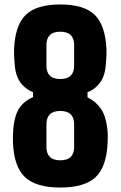

<svg xmlns="http://www.w3.org/2000/svg" viewBox="-20 -830 540 860"><path d="M250 10Q141.5 10 92 -36.5Q42.5 -83 38 -191Q37.5 -202.5 37.8 -213.8Q38 -225 38.5 -236Q39 -247 40 -258Q45.5 -313 66.2 -345Q87 -377 128 -395V-417Q100.5 -427.5 79 -451.2Q57.5 -475 50 -511Q47.5 -523 45.8 -542Q44 -561 43.2 -579.5Q42.5 -598 43 -609Q47.5 -717 95.5 -763.5Q143.5 -810 250 -810Q356.5 -810 404.2 -763.5Q452 -717 457 -609Q457.5 -598 456.8 -579.5Q456 -561 454.2 -542Q452.5 -523 450 -511Q442.5 -475 421.2 -451.2Q400 -427.5 372 -417V-394Q409 -376 431.2 -344Q453.5 -312 460 -258Q462.5 -241.5 462.8 -225Q463 -208.5 462 -191Q457.5 -83 408.2 -36.5Q359 10 250 10ZM250 -112Q281.5 -112 296.8 -127.2Q312 -142.5 312 -171Q312 -188 312 -205.2Q312 -222.5 312 -239.8Q312 -257 312 -274Q312 -302.5 296.8 -317.8Q281.5 -333 250 -333Q218.5 -333 203.2 -317.8Q188 -302.5 188 -274Q188 -248.5 188 -222.5Q188 -196.5 188 -171Q188 -142.5 203.2 -127.2Q218.5 -112 250 -112ZM250 -476Q281.5 -476 296.8 -491.2Q312 -506.5 312 -535Q312 -558.5 312 -582.2Q312 -606 312 -629Q312 -657.5 296.8 -672.8Q281.5 -688 250 -688Q218.5 -688 203.2 -672.8Q188 -657.5 188 -629Q188 -617.5 188 -605.8Q188 -594 188 -582Q188 -570 188 -558.2Q188 -546.5 188 -535Q188 -506.5 203.2 -491.2Q218.5 -476 250 -476Z"/></svg>

Font: Big Shoulders Display Thin Black
Style: Regular
Weight: 900
Version: Version 2.002